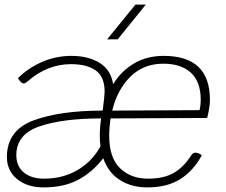

<svg xmlns="http://www.w3.org/2000/svg" viewBox="-20 -803 985 835"><path d="M461 -288Q455 -251 455 -212Q455 -117 502 -71.5Q549 -26 624 -26Q693 -26 736.5 -51.5Q780 -77 812 -128Q819 -139 830 -139Q843 -139 858 -128Q821 -60 764 -24Q707 12 621 12Q552 12 501.5 -20Q451 -52 429 -115Q382 -54 320 -21Q258 12 170 12Q98 12 54 -24.5Q10 -61 10 -120Q10 -236 125 -279Q240 -322 426 -322Q426 -324 427 -325Q435 -388 435 -405Q435 -469 396.5 -496.5Q358 -524 289 -524Q186 -524 101 -450Q90 -440 83 -440Q72 -440 58 -463Q102 -507 162.5 -533.5Q223 -560 291 -560Q363 -560 412.5 -530Q462 -500 472 -437Q508 -495 563.5 -527.5Q619 -560 692 -560Q893 -560 893 -369Q893 -338 881 -290ZM468 -322 848 -324Q853 -347 853 -369Q853 -447 810.5 -486.5Q768 -526 690 -526Q604 -526 547 -469.5Q490 -413 468 -322ZM417 -167Q414 -188 414 -211Q414 -251 420 -288Q253 -288 152 -253.5Q51 -219 51 -128Q51 -80 83.5 -53Q116 -26 172 -26Q254 -26 318 -64Q382 -102 417 -167ZM569 -783H614L492 -632H446Z"/></svg>

Font: Krub ExtraLight
Style: Italic
Weight: 275
Italic angle: -8°
Designer: Ekaluck Peanpanawate
Foundry: Cadson Demak Co.,Ltd.
Version: Version 1.000; ttfautohint (v1.6)